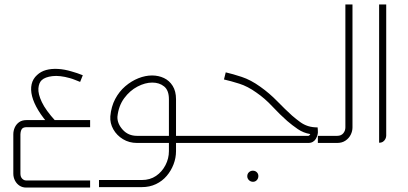

<svg xmlns="http://www.w3.org/2000/svg" viewBox="-20 -644 1840 865"><path d="M98 201Q81 201 68 192.5Q55 184 47.5 169.5Q40 155 40 138V-39Q40 -55 46.5 -69.5Q53 -84 66 -93.5Q79 -103 100 -103H386V-71H100Q85 -71 79 -63.5Q73 -56 72 -39V138Q72 153 80 161Q88 169 98 169H386V201ZM206 -77Q173 -113 152.5 -147Q132 -181 124.5 -210.5Q117 -240 122.5 -264.5Q128 -289 147 -306Q164 -322 187.5 -328.5Q211 -335 240.5 -333.5Q270 -332 303 -322Q315 -319 327.5 -314.5Q340 -310 353 -305L341 -275Q328 -280 317 -284.5Q306 -289 295 -292Q249 -305 216 -301Q183 -297 168 -283Q155 -271 153 -246Q151 -221 168.5 -184Q186 -147 230 -99Z M739 0V-32H896V0ZM426 199V167H619Q656 167 683 148.5Q710 130 725.5 100Q741 70 741 37V-197Q741 -237 719.5 -254.5Q698 -272 666 -272Q634 -272 599.5 -254Q565 -236 539.5 -201.5Q514 -167 509 -118Q508 -87 533 -59.5Q558 -32 597 -32H757V0H597Q562 0 534 -17Q506 -34 490.5 -61.5Q475 -89 477 -120Q481 -164 499 -198Q517 -232 544.5 -255.5Q572 -279 603.5 -291.5Q635 -304 665 -304Q694 -304 718.5 -292.5Q743 -281 758 -257Q773 -233 773 -197V37Q773 67 762 96Q751 125 731 148.5Q711 172 682.5 185.5Q654 199 619 199Z M1120 175Q1109 175 1101.5 167.5Q1094 160 1094 150Q1094 139 1101.5 132Q1109 125 1119 125Q1130 125 1137 132Q1144 139 1144 149Q1144 160 1137 167.5Q1130 175 1120 175Z M886 0V-32H1369Q1371 -32 1373.5 -34Q1376 -36 1378 -40Q1347 -45 1321.5 -62.5Q1296 -80 1274 -99Q1241 -128 1207 -164.5Q1173 -201 1135 -227Q1096 -255 1058 -267Q1020 -279 989 -286L997 -318Q1028 -311 1069 -297.5Q1110 -284 1153 -253Q1194 -224 1229.5 -187.5Q1265 -151 1296 -123Q1316 -106 1332.5 -94Q1349 -82 1368 -76Q1387 -70 1411 -70L1412 -55Q1413 -46 1410.5 -36.5Q1408 -27 1403 -18.5Q1398 -10 1389.5 -5Q1381 0 1369 0Z M1412 0V-32H1499Q1517 -32 1526.5 -43.5Q1536 -55 1536 -70V-624H1568V-70Q1568 -53 1560 -37Q1552 -21 1536.5 -10.5Q1521 0 1499 0Z M1688 -1V-624H1720V-33Q1720 -26 1716.5 -18.5Q1713 -11 1706 -6Q1699 -1 1688 -1Z"/></svg>

Font: Mada ExtraLight
Style: Regular
Weight: 250
Designer: Khaled Hosny
Version: Version 1.5